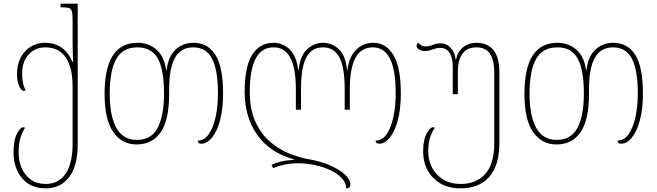

<svg xmlns="http://www.w3.org/2000/svg" viewBox="-20 -780 3595 1050"><path d="M230 250Q147 250 100.5 194.5Q54 139 54 52Q54 -12 72 -48Q90 -84 107 -84Q112 -84 117 -81Q103 -61 92.5 -28.5Q82 4 82 54Q82 101 99 140Q116 179 149 202.5Q182 226 230 226Q301 226 339 169.5Q377 113 377 8V-307Q377 -411 339.5 -466Q302 -521 227 -521Q173 -521 137 -482.5Q101 -444 101 -375Q101 -351 105.5 -328Q110 -305 121 -286Q115 -283 111 -283Q96 -283 84.5 -309.5Q73 -336 73 -374Q73 -428 93.5 -466Q114 -504 148.5 -525Q183 -546 224 -546Q282 -546 319.5 -517.5Q357 -489 376 -442H380Q379 -469 378 -494.5Q377 -520 377 -543V-674Q377 -704 373 -718Q369 -732 357 -736Q345 -740 321 -740H311V-760H405V7Q405 128 358 189Q311 250 230 250Z M727 10Q647 10 599.5 -57.5Q552 -125 552 -267Q552 -546 732 -546Q793 -546 836 -508.5Q879 -471 889 -396H891Q900 -471 940 -508.5Q980 -546 1038 -546Q1116 -546 1158 -480Q1200 -414 1200 -268Q1200 -184 1183.5 -122.5Q1167 -61 1139.5 -27.5Q1112 6 1080 6Q1062 6 1061 -11Q1097 -11 1121.5 -46Q1146 -81 1159 -139.5Q1172 -198 1172 -268Q1172 -398 1139.5 -459.5Q1107 -521 1037 -521Q968 -521 936.5 -463Q905 -405 905 -292V-267Q905 -124 859 -57Q813 10 727 10ZM728 -15Q809 -15 843 -82.5Q877 -150 877 -267Q877 -399 843 -460Q809 -521 732 -521Q651 -521 615.5 -457Q580 -393 580 -267Q580 -146 616.5 -80.5Q653 -15 728 -15Z M2021 -546Q2090 -546 2131 -480Q2172 -414 2172 -268Q2172 -184 2155.5 -122.5Q2139 -61 2112 -27.5Q2085 6 2054 6Q2035 6 2034 -11Q2070 -11 2094 -45.5Q2118 -80 2131 -139Q2144 -198 2144 -268Q2144 -398 2112.5 -459.5Q2081 -521 2020 -521Q1954 -521 1923.5 -463Q1893 -405 1893 -292V-180H1865V-292Q1865 -412 1836 -466.5Q1807 -521 1746 -521Q1684 -521 1655 -465.5Q1626 -410 1626 -292V-180H1598V-292Q1598 -521 1477 -521Q1410 -521 1378 -459.5Q1346 -398 1346 -277Q1346 -180 1377.5 -112.5Q1409 -45 1459 -3Q1509 39 1566.5 61.5Q1624 84 1675 92Q1732 102 1782.5 123.5Q1833 145 1864.5 173Q1896 201 1896 229Q1896 250 1873 250Q1873 220 1850 195Q1827 170 1788.5 151.5Q1750 133 1703.5 123Q1657 113 1611 113Q1566 113 1530 121.5Q1494 130 1474 140L1465 122Q1486 111 1516.5 103.5Q1547 96 1589 94V92Q1457 56 1387.5 -41.5Q1318 -139 1318 -277Q1318 -416 1359.5 -481Q1401 -546 1477 -546Q1507 -546 1536 -531Q1565 -516 1585 -483Q1605 -450 1611 -396H1613Q1621 -476 1660 -511Q1699 -546 1746 -546Q1795 -546 1832.5 -511.5Q1870 -477 1878 -396H1880Q1886 -449 1907 -482Q1928 -515 1958 -530.5Q1988 -546 2021 -546Z M2499 250Q2436 250 2390 224Q2344 198 2319 152Q2294 106 2294 46Q2294 -13 2312.5 -48.5Q2331 -84 2348 -84Q2353 -84 2358 -81Q2343 -61 2332.5 -29Q2322 3 2322 48Q2322 98 2343.5 138Q2365 178 2404.5 202Q2444 226 2499 226Q2585 226 2634 171Q2683 116 2683 1V-379Q2683 -451 2659.5 -486Q2636 -521 2585 -521Q2534 -521 2509 -486Q2484 -451 2484 -391V-265H2456V-415Q2456 -465 2438 -491.5Q2420 -518 2389 -518Q2375 -518 2364.5 -515.5Q2354 -513 2344 -509Q2334 -505 2324 -503Q2314 -501 2303 -501Q2285 -501 2271.5 -509.5Q2258 -518 2258 -530Q2258 -537 2262 -541Q2266 -545 2271 -546Q2274 -538 2284 -532Q2294 -526 2307 -526Q2326 -526 2346 -534Q2354 -538 2365 -540.5Q2376 -543 2389 -543Q2421 -543 2444 -519.5Q2467 -496 2472 -455H2474Q2483 -498 2513 -522Q2543 -546 2585 -546Q2646 -546 2678.5 -506Q2711 -466 2711 -387V1Q2711 125 2655.5 187.5Q2600 250 2499 250Z M3023 10Q2943 10 2895.5 -57.5Q2848 -125 2848 -267Q2848 -546 3028 -546Q3089 -546 3132 -508.5Q3175 -471 3185 -396H3187Q3196 -471 3236 -508.5Q3276 -546 3334 -546Q3412 -546 3454 -480Q3496 -414 3496 -268Q3496 -184 3479.5 -122.5Q3463 -61 3435.5 -27.5Q3408 6 3376 6Q3358 6 3357 -11Q3393 -11 3417.5 -46Q3442 -81 3455 -139.5Q3468 -198 3468 -268Q3468 -398 3435.5 -459.5Q3403 -521 3333 -521Q3264 -521 3232.5 -463Q3201 -405 3201 -292V-267Q3201 -124 3155 -57Q3109 10 3023 10ZM3024 -15Q3105 -15 3139 -82.5Q3173 -150 3173 -267Q3173 -399 3139 -460Q3105 -521 3028 -521Q2947 -521 2911.5 -457Q2876 -393 2876 -267Q2876 -146 2912.5 -80.5Q2949 -15 3024 -15Z"/></svg>

Font: Noto Serif Georgian SemiCondensed Thin
Style: Regular
Weight: 100
Width: 4
Designer: Monotype Design Team, Akaki Razmadze
Foundry: Google LLC
Version: Version 2.003; ttfautohint (v1.8.4.7-5d5b)